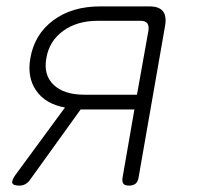

<svg xmlns="http://www.w3.org/2000/svg" viewBox="-20 -570 640 600"><path d="M41 10Q21 10 18.5 2Q16 -6 28 -23L183 -234Q122 -245 93 -287Q64 -329 75 -389Q88 -463 146.5 -506.5Q205 -550 293 -550H447Q477 -550 489 -535Q501 -520 496 -490L413 -15Q411 -2 403.5 4Q396 10 383 10Q370 10 365.5 4Q361 -2 363 -15L400 -228H232L73 -7Q67 1 59 5.5Q51 10 41 10ZM444 -475Q446 -490 440 -497.5Q434 -505 419 -505H285Q221 -505 177.5 -473.5Q134 -442 125 -389Q115 -336 147.5 -305Q180 -274 244 -274H408Z"/></svg>

Font: Maple Mono Thin
Style: Italic
Weight: 250
Italic angle: -10°
Monospace: yes
Designer: subframe7536
Version: Version 7.000